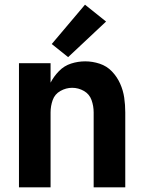

<svg xmlns="http://www.w3.org/2000/svg" viewBox="-20 -800 616 820"><path d="M61 0H196V-320Q196 -347 205 -372.5Q214 -398 238 -411.5Q262 -425 288 -425Q315 -425 338.5 -411.5Q362 -398 371 -372.5Q380 -347 380 -320V0H515V-320Q515 -352 510.5 -383Q506 -414 493 -443Q480 -472 458 -495Q436 -518 405.5 -528Q375 -538 344 -538Q313 -538 283.5 -528.5Q254 -519 232 -496.5Q210 -474 196 -447V-530H61ZM271 -556 433 -708 343 -780 201 -612Z"/></svg>

Font: Iosevka Sparkle Extrabold
Style: Regular
Weight: 800
Designer: Belleve Invis
Foundry: Belleve Invis
Version: Version 4.5.0; ttfautohint (v1.8.3)